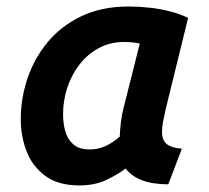

<svg xmlns="http://www.w3.org/2000/svg" viewBox="-20 -556 641 590"><path d="M224 13.8Q159 13.8 119.2 -15.5Q79.5 -44.8 61.6 -91.1Q43.8 -137.5 43.8 -189.8Q43.8 -253.2 64.4 -314.8Q85 -376.2 126.2 -426.2Q167.5 -476.2 230 -506.1Q292.5 -536 375.5 -536Q408 -536 440 -532.4Q472 -528.8 502.2 -521.1Q532.5 -513.5 558 -501L488.8 -219Q484.2 -198.5 481 -181.5Q477.8 -164.5 477.8 -151.2Q477.8 -125.5 491.8 -113.8Q505.8 -102 538.8 -98.8L497 10.5Q446.2 10 414.6 -2.8Q383 -15.5 366 -38.2Q342.5 -20 306.8 -3.1Q271 13.8 224 13.8ZM255.8 -96.8Q281.2 -96.8 303.6 -106.9Q326 -117 348 -136.2Q348.5 -155.5 351.4 -179.4Q354.2 -203.2 360.2 -226.2L409.5 -422Q399 -424.8 385.5 -425.9Q372 -427 361.2 -427Q317.8 -427 282.9 -407.9Q248 -388.8 223.6 -356.9Q199.2 -325 186.5 -285.8Q173.8 -246.5 173.8 -205.5Q173.8 -176 180.9 -151.5Q188 -127 205.9 -111.9Q223.8 -96.8 255.8 -96.8Z"/></svg>

Font: Ubuntu Sans
Style: Italic
Weight: 400
Italic angle: -13.5°
Designer: Dalton Maag Ltd
Foundry: Dalton Maag Ltd
Version: Version 1.006